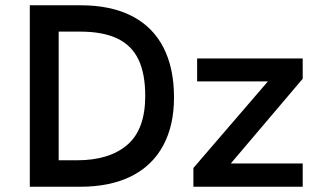

<svg xmlns="http://www.w3.org/2000/svg" viewBox="-20 -710 1206 730"><path d="M93.3 -689.9H286.1Q401.4 -689.9 480.7 -649.4Q560.1 -608.9 600.8 -530.5Q641.6 -452.1 641.6 -339.8Q641.6 -232.4 600.1 -156Q558.6 -79.6 478.8 -39.8Q398.9 0 285.2 0H93.3ZM272.9 -100.6Q395.5 -100.6 463.9 -159.2Q532.2 -217.8 532.2 -345.2Q532.2 -430.2 506.3 -483.9Q480.5 -537.6 425.8 -563.7Q371.1 -589.8 284.2 -589.8H203.1V-100.6ZM1130.9 -487.8V-410.6L857.4 -88.4H1130.9V0H715.3V-71.3L998.5 -400.4H729.5V-487.8Z"/></svg>

Font: Acari Sans SemiBold
Style: Regular
Weight: 600
Designer: Alfredo Marco Pradil and Stefan Peev
Foundry: Hanken Design Co.
Version: Version 1.045;January 11, 2019;FontCreator 11.5.0.2425 64-bi